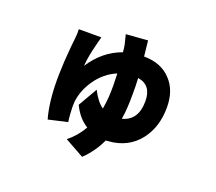

<svg xmlns="http://www.w3.org/2000/svg" viewBox="-123 -815 1216 1081"><g transform="rotate(20 484.5 -274.5)"><path d="M559 -35Q523 42 465 97L350 33Q402 -8 436 -68Q380 -102 347 -172L413 -286Q446 -222 482 -199Q488 -232 491 -271Q493 -302 493 -338L491 -412Q418 -382 370 -312Q327 -249 319 -180Q318 -166 318 -147Q318 -135 320 -106Q322 -75 325 -60L211 -34Q184 -129 184 -264Q184 -300 186 -339Q187 -373 190 -408Q192 -437 195 -469L200 -516Q204 -551 202 -572H337Q333 -560 328 -538L315 -485Q311 -469 309 -456Q302 -420 300 -388Q370 -496 480 -535Q478 -560 474 -580Q470 -599 460 -636L590 -646L600 -553Q703 -553 762 -489Q819 -429 819 -328Q819 -210 758 -131Q691 -44 572 -36ZM612 -323Q612 -284 610 -253Q608 -215 602 -181Q693 -204 693 -319Q693 -415 610 -428Q612 -394 612 -376Z"/></g></svg>

Font: Xiangcui Wave Sans Xiangcui Wave Sans
Style: Regular
Weight: 800
Width: 3
Version: Version 0.920;March 28, 2024;FontCreator 14.0.0.2814 64-bit